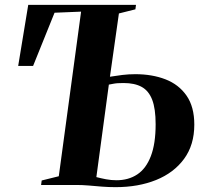

<svg xmlns="http://www.w3.org/2000/svg" viewBox="-20 -763 847 792"><path d="M457 9Q427.5 9 399.8 6.8Q372 4.5 345.8 2.2Q319.5 0 295 0H149.5L152 -18.5L222.5 -36L314.5 -715L205 -710.5L116.5 -491H55L96.5 -743H541L538.5 -724.5L470.5 -707.5L433.5 -446.5Q458.5 -450.5 484.5 -453.8Q510.5 -457 538 -457Q607.5 -457 662.5 -435.8Q717.5 -414.5 749.5 -368.5Q781.5 -322.5 781.5 -249Q781.5 -165 739.2 -107.5Q697 -50 623.8 -20.5Q550.5 9 457 9ZM460.5 -19.5Q510 -19.5 546.2 -43.5Q582.5 -67.5 602.2 -118.8Q622 -170 622 -250.5Q622 -314.5 607.8 -351.5Q593.5 -388.5 564.5 -404.5Q535.5 -420.5 490 -420.5Q476 -420.5 465.2 -419.8Q454.5 -419 446 -417.2Q437.5 -415.5 429 -414L377.5 -32.5Q396.5 -27.5 417.5 -23.5Q438.5 -19.5 460.5 -19.5Z"/></svg>

Font: Merriweather 144pt
Style: Bold Italic
Weight: 700
Italic angle: -7.8°
Version: Version 2.101